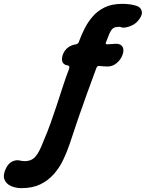

<svg xmlns="http://www.w3.org/2000/svg" viewBox="-183 -736 756 996"><path d="M-72 240Q-101 240 -126 229Q-151 218 -160 194.5Q-169 171 -151 135Q-138 110 -118 101Q-98 92 -78 97Q-67 100 -54 100Q-21 100 -0.5 78Q20 56 41 0Q64 -53 81 -101.5Q98 -150 113 -195Q128 -240 142.5 -285.5Q157 -331 175 -378Q177 -384 176.5 -389.5Q176 -395 171 -396Q159 -397 150 -403.5Q141 -410 139 -422Q137 -434 142 -450Q151 -476 170.5 -490Q190 -504 212 -506Q219 -508 223 -513Q227 -518 228 -524Q239 -554 255.5 -587Q272 -620 297 -649.5Q322 -679 359.5 -697.5Q397 -716 451 -716Q493 -716 524 -706Q545 -700 551.5 -681Q558 -662 541 -639Q526 -615 499 -603Q472 -591 451 -593Q443 -595 440 -596.5Q437 -598 426 -596Q411 -596 401.5 -587.5Q392 -579 384.5 -561.5Q377 -544 367 -517Q362 -507 372 -506Q384 -506 396.5 -507.5Q409 -509 419 -509Q444 -509 453 -492.5Q462 -476 452 -450Q443 -426 422 -408.5Q401 -391 375 -391Q363 -391 353 -392Q343 -393 330 -394Q325 -395 321 -390Q317 -385 315 -378Q290 -311 267 -247Q244 -183 222 -119.5Q200 -56 178 12Q164 53 144.5 94Q125 135 95.5 168Q66 201 25.5 220.5Q-15 240 -72 240Z"/></svg>

Font: Winky Sans SemiBold
Style: Italic
Weight: 600
Italic angle: -8.97852°
Designer: Simon Atzbach
Foundry: typofactur
Version: Version 1.205